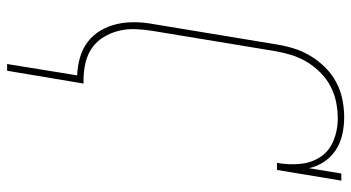

<svg xmlns="http://www.w3.org/2000/svg" viewBox="-244 -539 988 540"><g transform="rotate(90 250.0 -269.0)"><path d="M160 205 192 8Q166 7 141.5 0Q117 -7 97.5 -22Q78 -37 65.5 -58.5Q53 -80 47.5 -104.5Q42 -129 42.5 -155.5Q43 -182 48 -208L105 -553Q109 -578 116.5 -602Q124 -626 137.5 -648.5Q151 -671 170 -690Q189 -709 212 -721Q235 -733 260 -738Q285 -743 310 -743Q335 -743 359 -737.5Q383 -732 402.5 -719Q422 -706 435 -686.5Q448 -667 453 -644L468 -735H488L458 -554H438Q444 -586 441 -618.5Q438 -651 421.5 -676Q405 -701 375.5 -713Q346 -725 314 -725Q291 -725 268 -720.5Q245 -716 223.5 -705Q202 -694 184.5 -676.5Q167 -659 154.5 -638.5Q142 -618 135 -595.5Q128 -573 124 -550L67 -205Q63 -181 62 -156.5Q61 -132 66.5 -109.5Q72 -87 84 -67Q96 -47 114.5 -34Q133 -21 156.5 -15.5Q180 -10 204 -10Q207 -10 209.5 -10Q212 -10 215 -10L179 205Z"/></g></svg>

Font: Iosevka Slab Thin
Style: Italic
Weight: 100
Italic angle: -9°
Monospace: yes
Designer: Belleve Invis
Foundry: Belleve Invis
Version: Version 11.1.1; ttfautohint (v1.8.3)